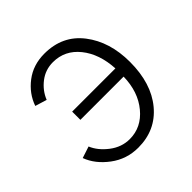

<svg xmlns="http://www.w3.org/2000/svg" viewBox="-150 -652 791 791"><g transform="rotate(-45 245.5 -256.0)"><path d="M26.4 -114.3 77.1 -130.9Q92.8 -92.8 132.3 -62.5Q171.9 -32.2 218.8 -32.2Q287.1 -32.2 334 -88.9Q380.9 -145.5 382.8 -232.4H130.9V-280.3H382.8Q377.9 -369.1 333 -424.8Q288.1 -480.5 218.8 -480.5Q174.8 -480.5 140.6 -454.1Q106.4 -427.7 90.8 -388.7L40 -404.3Q58.6 -458 106 -494.1Q153.3 -530.3 218.8 -530.3Q324.2 -530.3 384.3 -452.1Q444.3 -374 444.3 -256.8Q444.3 -131.8 382.3 -57.1Q320.3 17.6 218.8 17.6Q151.4 17.6 98.6 -22Q45.9 -61.5 26.4 -114.3Z"/></g></svg>

Font: Gothic A1 Light
Style: Regular
Weight: 300
Version: Version 2.50